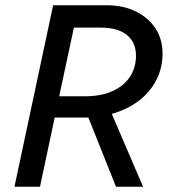

<svg xmlns="http://www.w3.org/2000/svg" viewBox="-20 -710 659 730"><path d="M35 0 182 -690H386Q448 -690 495.5 -667Q543 -644 570.5 -603Q598 -562 598 -506Q598 -452 574.5 -406Q551 -360 508 -327Q465 -294 405 -277L524 0H421L316 -263Q311 -263 306 -263Q301 -263 296 -263H188L132 0ZM205 -344H303Q364 -344 407.5 -363.5Q451 -383 474 -418Q497 -453 497 -498Q497 -549 462.5 -577Q428 -605 363 -605H261Z"/></svg>

Font: Radio Canada
Style: Italic
Weight: 400
Italic angle: -12°
Designer: Charles Daoud, Etienne Aubert Bonn, Alexandre Saumier Demers, Jacques Le Bailly
Foundry: Radio-Canada
Version: Version 2.104;gftools[0.9.28.dev5+ged2979d]